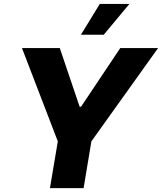

<svg xmlns="http://www.w3.org/2000/svg" viewBox="-20 -977 841 997"><path d="M94.1 -727.3H290.5L393.5 -422.9H400.9L604.4 -727.3H800.8L454.5 -242.9L414.1 0H239.3L280.2 -242.9ZM400.2 -796.5 498.2 -956.7H652L518.5 -796.5Z"/></svg>

Font: Inter UI Extra Bold
Style: Italic
Weight: 800
Italic angle: 9.39999°
Designer: Rasmus Andersson
Foundry: rsms
Version: 3.2;8d6f07862